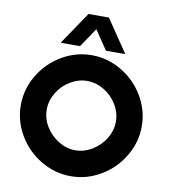

<svg xmlns="http://www.w3.org/2000/svg" viewBox="-98 -1001 966 1094"><g transform="rotate(10 385.0 -454.0)"><path d="M35 -340Q35 -432 83 -513Q131 -594 212 -642Q293 -690 385 -690Q477 -690 558 -642Q639 -594 687 -513Q735 -432 735 -340Q735 -248 687 -167Q639 -86 558 -38Q477 10 385 10Q293 10 212 -38Q131 -86 83 -167Q35 -248 35 -340ZM585 -341Q585 -392 557 -438.5Q529 -485 482.5 -513Q436 -541 385 -541Q334 -541 287.5 -513Q241 -485 213 -438.5Q185 -392 185 -341Q185 -289 213 -243Q241 -197 287.5 -168.5Q334 -140 385 -140Q436 -140 482.5 -168.5Q529 -197 557 -243Q585 -289 585 -341ZM325 -918H443L571 -729H459L364 -870H404L309 -729H197Z"/></g></svg>

Font: Teachers[wght]
Style: Regular
Weight: 400
Designer: Alfredo Marco Pradil & Chank Diesel
Version: Version 1.000;Glyphs 3.1.2 (3151)